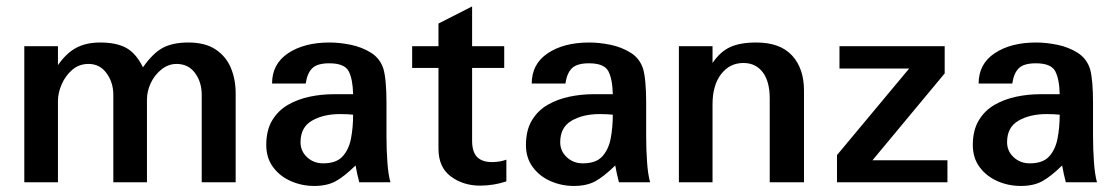

<svg xmlns="http://www.w3.org/2000/svg" viewBox="-20 -582 3565 613"><path d="M732.4 0V-284.2Q732.4 -328.1 717.3 -364.7Q702.1 -401.4 668.9 -423.8Q635.7 -446.3 581.1 -446.3Q532.2 -446.3 500.5 -429.7Q468.8 -413.1 436.5 -367.2Q414.1 -412.1 382.8 -429.2Q351.6 -446.3 299.8 -446.3Q254.9 -446.3 223.1 -429.2Q191.4 -412.1 165 -374V-434.6H57.6V0H165V-259.8Q165 -285.2 176.8 -312.5Q188.5 -339.8 210.4 -358.9Q232.4 -377.9 262.7 -377.9Q298.8 -377.9 320.3 -348.1Q341.8 -318.4 341.8 -279.3V0H449.2V-263.7Q449.2 -291 461.4 -316.9Q473.6 -342.8 495.6 -360.4Q517.6 -377.9 543.9 -377.9Q581.1 -377.9 602.5 -349.1Q624 -320.3 624 -279.3V0Z M1107.4 -215.8Q1107.4 -174.8 1100.6 -139.6Q1093.8 -104.5 1073.7 -82.5Q1053.7 -60.5 1011.7 -60.5Q981.4 -60.5 960.4 -80.1Q939.5 -99.6 939.5 -127.9Q939.5 -175.8 976.1 -196.8Q1012.7 -217.8 1065.4 -217.8Q1090.8 -217.8 1107.4 -215.8ZM1226.6 0Q1219.7 -23.4 1216.8 -64.5Q1213.9 -105.5 1213.9 -147.5V-255.9Q1213.9 -290 1211.4 -317.9Q1209 -345.7 1204.1 -362.3Q1193.4 -395.5 1164.6 -413.6Q1135.7 -431.6 1100.1 -439Q1064.5 -446.3 1032.2 -446.3Q951.2 -446.3 899.9 -412.1Q848.6 -377.9 848.6 -315.4H956.1Q960.9 -348.6 977.1 -364.3Q993.2 -379.9 1031.2 -379.9Q1080.1 -379.9 1093.3 -354.5Q1106.4 -329.1 1107.4 -281.2H1043.9Q1006.8 -281.2 969.2 -273.4Q931.6 -265.6 899.9 -247.6Q868.2 -229.5 849.1 -197.8Q830.1 -166 830.1 -119.1Q830.1 -78.1 851.6 -48.8Q873 -19.5 908.2 -3.9Q943.4 11.7 983.4 11.7Q1023.4 11.7 1050.8 -2.9Q1078.1 -17.6 1115.2 -53.7Q1117.2 -42 1120.6 -26.4Q1124 -10.7 1127 0Z M1596.7 -2.9V-72.3Q1576.2 -64.5 1550.8 -64.5Q1519.5 -64.5 1503.4 -80.6Q1487.3 -96.7 1487.3 -132.8V-365.2H1589.8V-434.6H1487.3V-561.5L1379.9 -506.8V-434.6H1295.9V-365.2H1379.9V-107.4Q1379.9 -47.9 1419.4 -18.6Q1459 10.7 1512.7 10.7Q1555.7 10.7 1596.7 -2.9Z M1936.5 -215.8Q1936.5 -174.8 1929.7 -139.6Q1922.9 -104.5 1902.8 -82.5Q1882.8 -60.5 1840.8 -60.5Q1810.5 -60.5 1789.6 -80.1Q1768.6 -99.6 1768.6 -127.9Q1768.6 -175.8 1805.2 -196.8Q1841.8 -217.8 1894.5 -217.8Q1919.9 -217.8 1936.5 -215.8ZM2055.7 0Q2048.8 -23.4 2045.9 -64.5Q2043 -105.5 2043 -147.5V-255.9Q2043 -290 2040.5 -317.9Q2038.1 -345.7 2033.2 -362.3Q2022.5 -395.5 1993.7 -413.6Q1964.8 -431.6 1929.2 -439Q1893.6 -446.3 1861.3 -446.3Q1780.3 -446.3 1729 -412.1Q1677.7 -377.9 1677.7 -315.4H1785.2Q1790 -348.6 1806.2 -364.3Q1822.3 -379.9 1860.4 -379.9Q1909.2 -379.9 1922.4 -354.5Q1935.5 -329.1 1936.5 -281.2H1873Q1835.9 -281.2 1798.3 -273.4Q1760.7 -265.6 1729 -247.6Q1697.3 -229.5 1678.2 -197.8Q1659.2 -166 1659.2 -119.1Q1659.2 -78.1 1680.7 -48.8Q1702.1 -19.5 1737.3 -3.9Q1772.5 11.7 1812.5 11.7Q1852.5 11.7 1879.9 -2.9Q1907.2 -17.6 1944.3 -53.7Q1946.3 -42 1949.7 -26.4Q1953.1 -10.7 1956.1 0Z M2546.9 0V-293Q2546.9 -363.3 2508.8 -404.8Q2470.7 -446.3 2394.5 -446.3Q2342.8 -446.3 2311 -431.6Q2279.3 -417 2254.9 -380.9V-434.6H2147.5V0H2254.9V-249Q2254.9 -309.6 2282.2 -345.2Q2309.6 -380.9 2353.5 -380.9Q2392.6 -380.9 2415 -351.6Q2437.5 -322.3 2437.5 -267.6V0Z M3004.9 0V-70.3H2765.6L2996.1 -347.7V-434.6H2660.2V-363.3H2882.8L2652.3 -86.9V0Z M3363.3 -215.8Q3363.3 -174.8 3356.4 -139.6Q3349.6 -104.5 3329.6 -82.5Q3309.6 -60.5 3267.6 -60.5Q3237.3 -60.5 3216.3 -80.1Q3195.3 -99.6 3195.3 -127.9Q3195.3 -175.8 3231.9 -196.8Q3268.6 -217.8 3321.3 -217.8Q3346.7 -217.8 3363.3 -215.8ZM3482.4 0Q3475.6 -23.4 3472.7 -64.5Q3469.7 -105.5 3469.7 -147.5V-255.9Q3469.7 -290 3467.3 -317.9Q3464.8 -345.7 3460 -362.3Q3449.2 -395.5 3420.4 -413.6Q3391.6 -431.6 3356 -439Q3320.3 -446.3 3288.1 -446.3Q3207 -446.3 3155.8 -412.1Q3104.5 -377.9 3104.5 -315.4H3211.9Q3216.8 -348.6 3232.9 -364.3Q3249 -379.9 3287.1 -379.9Q3335.9 -379.9 3349.1 -354.5Q3362.3 -329.1 3363.3 -281.2H3299.8Q3262.7 -281.2 3225.1 -273.4Q3187.5 -265.6 3155.8 -247.6Q3124 -229.5 3105 -197.8Q3085.9 -166 3085.9 -119.1Q3085.9 -78.1 3107.4 -48.8Q3128.9 -19.5 3164.1 -3.9Q3199.2 11.7 3239.3 11.7Q3279.3 11.7 3306.6 -2.9Q3334 -17.6 3371.1 -53.7Q3373 -42 3376.5 -26.4Q3379.9 -10.7 3382.8 0Z"/></svg>

Font: Namkio Khamti
Style: Bold
Weight: 700
Designer: Debbi Hosken
Foundry: SIL International
Version: Version 3.917